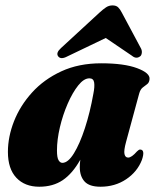

<svg xmlns="http://www.w3.org/2000/svg" viewBox="-20 -698 591 728"><path d="M458 -160Q449 -127 452 -113.8Q455 -100.5 466 -100.5Q479 -100.5 499.5 -124Q506.5 -131 511 -131Q531.5 -131 518 -91.5Q500.5 -46.5 458.2 -18.2Q416 10 361 10Q318.5 10 300.5 -10Q282.5 -30 282.5 -64.5Q282.5 -76.5 284.5 -92.5Q255 -40 218 -15Q181 10 129 10Q74 10 42 -24Q10 -58 10 -122Q10 -179.5 33.2 -238.5Q56.5 -297.5 101.5 -347.2Q146.5 -397 212.5 -427.5Q278.5 -458 364 -458Q450.5 -458 500 -439.5Q549.5 -421 547 -398Q546 -385 538 -379Q530 -373 521 -366Q512 -359 507.5 -342.5ZM196 -127.5Q196 -100.5 202 -90.5Q208 -80.5 216.5 -80.5Q238 -80.5 260.2 -116.5Q282.5 -152.5 302 -212.2Q321.5 -272 334 -342.5Q339.5 -369.5 337 -385.2Q334.5 -401 319 -401Q298 -401 276.5 -374Q255 -347 236.5 -304.5Q218 -262 207 -215Q196 -168 196 -127.5ZM235 -484Q210.5 -471 200.5 -484.5Q191 -497.5 211.5 -516L357 -650Q370.5 -662.5 381.8 -670Q393 -677.5 406.5 -677.5Q420.5 -677.5 428 -670.2Q435.5 -663 442 -650L515 -513.5Q519 -505 517.5 -496.2Q516 -487.5 511.5 -484.5Q496.5 -473 480.5 -486.5L381 -554Z"/></svg>

Font: Fraunces 144pt S050 Black
Style: Italic
Weight: 900
Italic angle: -16°
Version: Version 1.000; ttfautohint (v1.8.3)